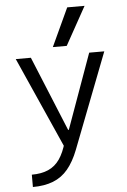

<svg xmlns="http://www.w3.org/2000/svg" viewBox="-65 -836 729 1102"><g transform="rotate(-5 300.0 -285.0)"><path d="M79 149Q135 149 174.5 131.5Q214 114 240 76.5Q266 39 283 -22L285 19L45 -520H132L309 -89H313L468 -520H555L343 29Q317 96 281.5 138.5Q246 181 196 200.5Q146 220 79 220ZM343 -570H263L365 -790H465Z"/></g></svg>

Font: M PLUS Code Latin Expanded
Style: Regular
Weight: 400
Width: 7
Designer: Coji Morishita
Foundry: UNDERFOREST DESIGN
Version: Version 1.002; ttfautohint (v1.8.3)